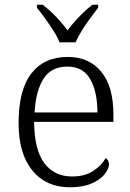

<svg xmlns="http://www.w3.org/2000/svg" viewBox="-20 -786 554 816"><path d="M277 10Q176 10 117.5 -61.5Q59 -133 59 -263Q59 -404 113.5 -474Q168 -544 268 -544Q359 -544 410.5 -481Q462 -418 462 -299V-268H125Q126 -149 168.5 -92.5Q211 -36 286 -36Q340 -36 375.5 -59Q411 -82 429 -114Q435 -111 439 -104Q443 -97 443 -87Q443 -69 425 -46Q407 -23 370 -6.5Q333 10 277 10ZM394 -308Q394 -396 363.5 -449.5Q333 -503 266 -503Q198 -503 165 -451.5Q132 -400 127 -308ZM233 -606Q224 -629 207 -655.5Q190 -682 171.5 -708Q153 -734 137 -753V-766H161Q183 -749 201.5 -731.5Q220 -714 236 -695.5Q252 -677 267 -657Q282 -677 298.5 -695.5Q315 -714 333 -731.5Q351 -749 373 -766H397V-753Q382 -734 363 -708Q344 -682 327.5 -655.5Q311 -629 301 -606Z"/></svg>

Font: Noto Serif Thai Light
Style: Regular
Weight: 300
Version: Version 2.001